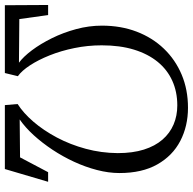

<svg xmlns="http://www.w3.org/2000/svg" viewBox="-26 -772 794 790"><g transform="rotate(90 371.0 -377.0)"><path d="M-2.5 0 -3.5 -178H38L54.5 -59.5L234 -58Q209.5 -76 183 -111.2Q156.5 -146.5 133.2 -193.5Q110 -240.5 95.8 -293.2Q81.5 -346 81.5 -399.5Q81.5 -477.5 106.2 -542.2Q131 -607 176.2 -654.2Q221.5 -701.5 283.2 -727.5Q345 -753.5 419.5 -753.5Q495 -753.5 556 -721.8Q617 -690 652.5 -627.2Q688 -564.5 688 -471.5Q688 -427 675.5 -379Q663 -331 641.5 -284.5Q620 -238 591.8 -195.5Q563.5 -153 531.8 -118.2Q500 -83.5 467.5 -61L623.5 -62.5L684.5 -178H724L671.5 0H408.5L404 -52.5Q441 -76 476.8 -117.5Q512.5 -159 541.8 -214Q571 -269 588.2 -332.8Q605.5 -396.5 606 -464.5Q606 -526 591.5 -572Q577 -618 550.5 -648.5Q524 -679 488.2 -694.2Q452.5 -709.5 409.5 -709.5Q354 -709.5 308.5 -689Q263 -668.5 230.5 -628.8Q198 -589 180.2 -531.2Q162.5 -473.5 162.5 -398.5Q162.5 -341 173.8 -286Q185 -231 203.8 -184.2Q222.5 -137.5 244.8 -103.5Q267 -69.5 289.5 -53.5L276.5 0Z"/></g></svg>

Font: Merriweather 48pt Light
Style: Italic
Weight: 300
Italic angle: -7.8°
Version: Version 2.101